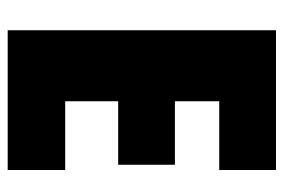

<svg xmlns="http://www.w3.org/2000/svg" viewBox="-142 -612 754 511"><g transform="rotate(90 235.5 -357.0)"><path d="M61 0V-714H433V-563H250V-445H419V-294H250V-153H433V0Z"/></g></svg>

Font: Noto Sans Display Black Narrow
Style: Regular
Weight: 900
Width: 4
Designer: Monotype Design team
Foundry: Monotype Imaging Inc.
Version: Version 1.000